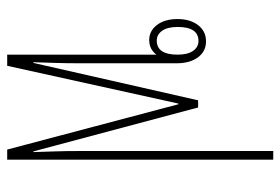

<svg xmlns="http://www.w3.org/2000/svg" viewBox="-143 -637 780 534"><g transform="rotate(90 247.0 -370.0)"><path d="M132 0V-415Q117 -395 91 -395Q66 -395 49.5 -416.5Q33 -438 33 -474Q33 -509 50 -531Q67 -553 95 -553Q123 -553 139.5 -530.5Q156 -508 156 -471V-202Q156 -165 155 -134Q154 -103 153 -73H155L259 -531H279L401 -73H403Q402 -103 401 -134Q400 -165 400 -202V-740H424V0H396L270 -476H268L163 0ZM93 -416Q132 -416 132 -474Q132 -502 121.5 -517Q111 -532 94 -532Q55 -532 55 -474Q55 -446 65.5 -431Q76 -416 93 -416Z"/></g></svg>

Font: Noto Sans Thai Looped ExtraCondensed Thin
Style: Regular
Weight: 100
Width: 2
Designer: Sasikarn Vongin, Ben Mitchell
Foundry: The Fontpad Ltd
Version: Version 1.001; ttfautohint (v1.8.4.7-5d5b)